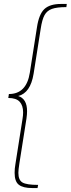

<svg xmlns="http://www.w3.org/2000/svg" viewBox="-20 -858 358 972"><path d="M318 -838 316 -822Q268 -822 243 -813Q218 -804 205.5 -781.5Q193 -759 186 -712L150 -484Q134 -387 72 -372Q117 -358 117 -295Q117 -279 114 -258L78 -30Q73 2 73 17Q73 54 94 66Q115 78 173 78L170 94H143Q97 94 75.5 77.5Q54 61 54 17Q54 -4 58 -27L94 -256Q97 -274 97 -289Q97 -324 79.5 -343Q62 -362 22 -362L25 -382Q114 -382 131 -490L167 -719Q177 -786 204.5 -812Q232 -838 289 -838Z"/></svg>

Font: Bitter Pro Thin
Style: Italic
Weight: 250
Italic angle: -9°
Designer: Sol Matas, and Bitter project Authors
Foundry: Sol Matas
Version: Version 1.010